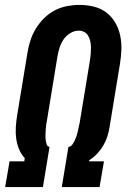

<svg xmlns="http://www.w3.org/2000/svg" viewBox="-20 -763 540 783"><path d="M1 0 19 -105H79L81 -118Q66 -134 57.5 -155Q49 -176 46 -198.5Q43 -221 44.5 -245Q46 -269 50 -293L92 -548Q96 -573 104 -598Q112 -623 126 -646Q140 -669 159.5 -688.5Q179 -708 203 -720.5Q227 -733 253 -738Q279 -743 304 -743Q334 -743 362.5 -736Q391 -729 413 -712.5Q435 -696 449.5 -671.5Q464 -647 470 -619Q476 -591 475 -561Q474 -531 469 -501L427 -246Q424 -226 418 -207Q412 -188 401.5 -170Q391 -152 376.5 -136.5Q362 -121 344 -110L343 -105H404L386 0H232L259 -164Q269 -165 275 -173.5Q281 -182 285 -190.5Q289 -199 292 -208Q295 -217 297 -226Q299 -235 301 -244.5Q303 -254 305 -263L347 -518Q349 -531 350 -543.5Q351 -556 351 -568.5Q351 -581 348.5 -593Q346 -605 340.5 -615.5Q335 -626 324.5 -632Q314 -638 301 -638Q283 -638 266 -627.5Q249 -617 238.5 -601Q228 -585 222.5 -567Q217 -549 214 -531L172 -275Q170 -265 168.5 -255Q167 -245 166.5 -235Q166 -225 165.5 -215Q165 -205 166 -195Q167 -185 170 -175Q173 -165 182 -164L155 0Z"/></svg>

Font: Iosevka Curly XBdObl
Style: Regular
Weight: 800
Italic angle: -9°
Monospace: yes
Designer: Belleve Invis
Foundry: Belleve Invis
Version: Version 11.1.0; ttfautohint (v1.8.3)